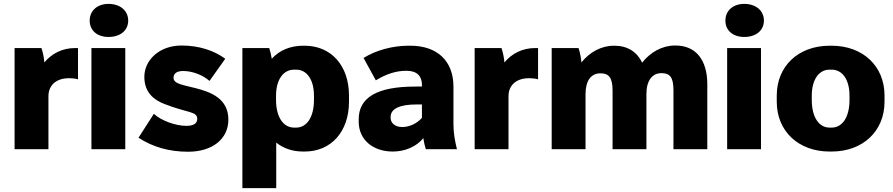

<svg xmlns="http://www.w3.org/2000/svg" viewBox="-20 -767 4592 987"><path d="M55 0H229V-272C229 -329 269 -365 335 -365C351 -365 370 -363 381 -359V-520H366C301 -520 246 -492 208 -446C207 -467 200 -500 193 -520H55Z M538 -577C599 -577 639 -611 639 -661C639 -712 598 -747 538 -747C480 -747 441 -712 441 -661C441 -611 479 -577 538 -577ZM450 0H624V-520H450Z M947 13C1072 13 1154 -53 1154 -152C1154 -261 1063 -294 985 -314C924 -330 872 -335 872 -367C872 -391 891 -402 922 -402C968 -402 1022 -382 1057 -351L1138 -465C1079 -508 1002 -533 913 -533C798 -533 722 -457 722 -372C722 -291 772 -252 829 -231C945 -186 994 -195 994 -156C994 -132 974 -120 938 -120C883 -120 808 -147 771 -182L692 -59C764 -12 848 13 947 13Z M1226 200H1400V-34C1437 -4 1484 12 1538 12H1546C1683 12 1774 -91 1774 -244V-276C1774 -429 1683 -532 1546 -532H1538C1472 -532 1416 -508 1377 -465C1374 -484 1369 -506 1364 -520H1226ZM1492 -111C1436 -111 1399 -166 1399 -253V-275C1399 -357 1436 -409 1492 -409H1502C1558 -409 1594 -357 1594 -275V-253C1594 -166 1558 -111 1502 -111Z M1999 12C2063 12 2122 -14 2156 -57C2159 -36 2164 -16 2169 0H2329C2318 -45 2311 -84 2311 -130V-322C2311 -455 2226 -532 2090 -532H2079C1997 -532 1911 -508 1849 -469L1912 -354C1969 -389 2020 -403 2067 -403H2071C2124 -403 2149 -375 2149 -331V-322H2114C1917 -322 1824 -265 1824 -154V-141C1824 -49 1897 12 1999 12ZM2047 -114C2012 -114 1988 -134 1988 -161V-166C1988 -207 2033 -230 2121 -230H2149V-161C2121 -130 2083 -114 2047 -114Z M2420 0H2594V-272C2594 -329 2634 -365 2700 -365C2716 -365 2735 -363 2746 -359V-520H2731C2666 -520 2611 -492 2573 -446C2572 -467 2565 -500 2558 -520H2420Z M2816 0H2990V-283C2990 -353 3019 -390 3066 -390H3068C3110 -390 3129 -367 3129 -302V0H3303V-284C3303 -353 3333 -391 3380 -391H3381C3424 -391 3442 -369 3442 -303V0H3616V-334C3616 -460 3556 -533 3453 -533H3450C3383 -533 3323 -498 3281 -445C3255 -500 3206 -532 3139 -532H3136C3070 -532 3010 -498 2969 -446C2967 -468 2961 -501 2954 -520H2816Z M3806 -577C3867 -577 3907 -611 3907 -661C3907 -712 3866 -747 3806 -747C3748 -747 3709 -712 3709 -661C3709 -611 3747 -577 3806 -577ZM3718 0H3892V-520H3718Z M4245 12H4255C4416 12 4527 -93 4527 -244V-276C4527 -427 4416 -532 4255 -532H4245C4084 -532 3973 -427 3973 -276V-244C3973 -93 4084 12 4245 12ZM4245 -111C4189 -111 4153 -166 4153 -253V-275C4153 -357 4189 -409 4245 -409H4255C4311 -409 4347 -357 4347 -275V-253C4347 -166 4311 -111 4255 -111Z"/></svg>

Font: Fixel Text ExtraBold
Style: Regular
Weight: 800
Width: 4
Designer: AlfaBravo + MacPaw
Foundry: Kyrylo Tkachov, Marchela Mozhyna, Serhii Makarenko, Maria Weinstein, Zakhar Kryvoshyya
Version: Version 1.211